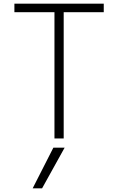

<svg xmlns="http://www.w3.org/2000/svg" viewBox="-20 -750 640 1040"><path d="M275 0V-684H58V-730H542V-684H325V0ZM208 270 330 50H269L157 270Z"/></svg>

Font: M PLUS Code Latin 60 Light
Style: Regular
Weight: 300
Width: 7
Monospace: yes
Designer: Coji Morishita
Foundry: UNDERFOREST DESIGN
Version: Version 1.005; ttfautohint (v1.8.3)